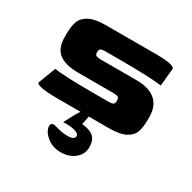

<svg xmlns="http://www.w3.org/2000/svg" viewBox="-151 -600 982 981"><g transform="rotate(30 339.5 -109.0)"><path d="M629 -154V-135Q629 -92 619 -63.5Q609 -35 576 -17.5Q543 0 477 0H360L350 50Q395 54 418 73Q441 92 441 135Q441 176 408 203Q375 230 325 230Q285 230 256 211Q227 192 214 167Q208 154 208 144Q208 133 214.5 128Q221 123 231 125Q259 133 276.5 136.5Q294 140 317 140Q336 140 346 134Q356 128 356 119Q356 102 328 95Q300 88 261 90Q290 31 311 0H173Q113 0 83 -6Q53 -12 50 -21L90 -126Q137 -116 335 -116H406Q430 -116 437 -121Q444 -126 444 -141Q444 -157 437 -162Q430 -167 406 -167H203Q126 -167 88 -195.5Q50 -224 50 -293V-313Q50 -355 61 -384Q72 -413 105.5 -430.5Q139 -448 203 -448H499Q553 -448 580 -442Q607 -436 609 -427L599 -321Q538 -331 341 -331H270Q246 -331 239 -326Q232 -321 232 -307Q232 -293 239 -288Q246 -283 270 -283H477Q553 -283 591 -249.5Q629 -216 629 -154Z"/></g></svg>

Font: Gold Bold
Style: Regular
Weight: 400
Designer: jaiki
Version: Version 1.000